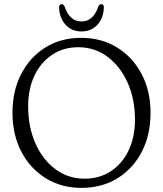

<svg xmlns="http://www.w3.org/2000/svg" viewBox="-20 -896 792 931"><path d="M373 -712.5Q472.5 -712.5 548.2 -665.5Q624 -618.5 667 -536.5Q710 -454.5 710 -349Q710 -242 667.5 -160Q625 -78 549.5 -31.5Q474 15 374.5 15Q277 15 201.5 -32Q126 -79 83.2 -161Q40.5 -243 40.5 -349.5Q40.5 -455.5 82.8 -537.2Q125 -619 200 -665.8Q275 -712.5 373 -712.5ZM634.5 -316Q634.5 -415 599.2 -494.2Q564 -573.5 502 -620.2Q440 -667 359.5 -667Q287.5 -667 232.8 -630.5Q178 -594 147.2 -529.5Q116.5 -465 116.5 -380Q116.5 -281 151.5 -201.5Q186.5 -122 248.5 -75.8Q310.5 -29.5 390.5 -29.5Q462.5 -29.5 517.5 -65.8Q572.5 -102 603.5 -166.5Q634.5 -231 634.5 -316ZM375 -792Q432.5 -792 456.5 -864Q462.5 -876 471 -876Q484.5 -876 483.5 -858Q481.5 -807.5 451.8 -775.5Q422 -743.5 375 -743.5Q328 -743.5 298.5 -775.5Q269 -807.5 266.5 -858Q266 -876 279 -876Q287.5 -876 293.5 -864Q317.5 -792 375 -792Z"/></svg>

Font: Fraunces 72pt S100 Light
Style: Regular
Weight: 300
Version: Version 1.000; ttfautohint (v1.8.3)